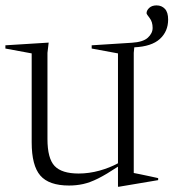

<svg xmlns="http://www.w3.org/2000/svg" viewBox="-27 -678 644 712"><path d="M149 -162.5Q149 -90.5 175.5 -62.5Q202 -34.5 264.5 -34.5Q303 -34.5 341.8 -45.2Q380.5 -56 410.5 -72.5V-480L313 -498V-510L462 -519.5Q503.5 -522 521.2 -538.2Q539 -554.5 539 -574.5Q539 -597 527.8 -611.2Q516.5 -625.5 516.5 -629Q516.5 -639.5 526.5 -648.8Q536.5 -658 553.5 -658Q572.5 -658 584.5 -645.2Q596.5 -632.5 596.5 -605.5Q596.5 -561.5 565.8 -533.5Q535 -505.5 471 -502.5L469 -482V-36.5Q475 -35.5 492.8 -31.8Q510.5 -28 529.8 -24Q549 -20 559.5 -17.5V-10L414 14.5H410.5V-60Q367.5 -31.5 337 -16.2Q306.5 -1 281.2 4.5Q256 10 229 10Q154.5 10 122.5 -27Q90.5 -64 90.5 -150V-480L-7 -498V-510L153.5 -520L149 -482Z"/></svg>

Font: Newsreader 72pt Light
Style: Regular
Weight: 300
Designer: Hugues Gentile
Foundry: Production Type
Version: Version 1.003; ttfautohint (v1.8.3)